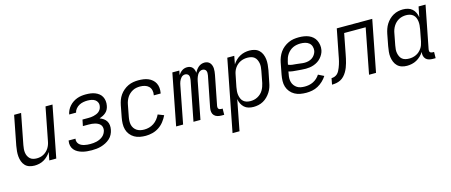

<svg xmlns="http://www.w3.org/2000/svg" viewBox="-47 -1123 4494 1914"><g transform="rotate(-15 2200.0 -166.0)"><path d="M184 12Q157 12 131.5 4Q106 -4 88.5 -22.5Q71 -41 62 -65.5Q53 -90 50.5 -117Q48 -144 50.5 -171.5Q53 -199 58 -227L117 -530H189L128 -215Q124 -195 122.5 -175.5Q121 -156 123.5 -137.5Q126 -119 134 -102.5Q142 -86 155 -74Q168 -62 186 -57Q204 -52 224 -52Q241 -52 258.5 -55.5Q276 -59 293 -68Q310 -77 324 -90Q338 -103 348 -118.5Q358 -134 364.5 -151.5Q371 -169 374 -186L441 -530H513L410 0H338L354 -83Q340 -61 321 -42.5Q302 -24 280 -11.5Q258 1 233 6.5Q208 12 184 12Z M775 12Q750 12 724.5 9.5Q699 7 676 0.5Q653 -6 632 -17.5Q611 -29 596 -47Q581 -65 575.5 -89Q570 -113 575 -139V-142H646V-141Q643 -125 647.5 -110.5Q652 -96 662 -85.5Q672 -75 685.5 -68.5Q699 -62 714 -58.5Q729 -55 744.5 -53.5Q760 -52 776 -52Q792 -52 809 -53.5Q826 -55 842 -59Q858 -63 874.5 -70.5Q891 -78 905 -89.5Q919 -101 928 -116.5Q937 -132 941 -149Q944 -165 940.5 -181Q937 -197 927 -208Q917 -219 903 -226Q889 -233 874 -237Q859 -241 842.5 -242.5Q826 -244 809 -244H750L763 -308H822Q836 -308 850 -309Q864 -310 878 -313.5Q892 -317 906.5 -322.5Q921 -328 933 -337.5Q945 -347 953 -360.5Q961 -374 963 -388Q968 -410 960.5 -429Q953 -448 937 -459Q921 -470 900.5 -474Q880 -478 859 -478Q838 -478 816 -474Q794 -470 774 -459.5Q754 -449 738.5 -430.5Q723 -412 719 -391H648Q652 -413 662.5 -434.5Q673 -456 689.5 -474.5Q706 -493 726.5 -506.5Q747 -520 769 -528Q791 -536 813.5 -539Q836 -542 858 -542Q883 -542 907 -539Q931 -536 953 -527.5Q975 -519 993 -505Q1011 -491 1021.5 -471Q1032 -451 1035 -427Q1038 -403 1033 -378Q1030 -360 1021.5 -342.5Q1013 -325 998.5 -312Q984 -299 966.5 -290Q949 -281 931 -275Q953 -267 970.5 -254.5Q988 -242 999 -224Q1010 -206 1012.5 -183Q1015 -160 1010 -136Q1006 -113 994 -89.5Q982 -66 962.5 -48.5Q943 -31 919.5 -19Q896 -7 872 0Q848 7 823.5 9.5Q799 12 775 12Z M1332 12Q1301 12 1271 6.5Q1241 1 1215.5 -14Q1190 -29 1172 -52Q1154 -75 1146 -103.5Q1138 -132 1139 -163.5Q1140 -195 1146 -227L1169 -347Q1174 -373 1183.5 -399Q1193 -425 1209 -448Q1225 -471 1247.5 -490Q1270 -509 1295.5 -521Q1321 -533 1348 -537.5Q1375 -542 1401 -542Q1427 -542 1453 -538.5Q1479 -535 1502 -525.5Q1525 -516 1543.5 -500Q1562 -484 1573 -462.5Q1584 -441 1586.5 -415Q1589 -389 1584 -362L1583 -357H1512L1513 -361Q1518 -386 1512 -410Q1506 -434 1489.5 -449.5Q1473 -465 1449.5 -471.5Q1426 -478 1401 -478Q1383 -478 1363.5 -474.5Q1344 -471 1326 -461.5Q1308 -452 1292.5 -438Q1277 -424 1266.5 -407Q1256 -390 1249 -371.5Q1242 -353 1239 -335L1216 -215Q1212 -194 1211 -173Q1210 -152 1214.5 -133Q1219 -114 1230 -98Q1241 -82 1257 -71.5Q1273 -61 1292.5 -56.5Q1312 -52 1333 -52Q1358 -52 1383 -58.5Q1408 -65 1431 -80Q1454 -95 1471.5 -117Q1489 -139 1500 -163L1561 -139Q1545 -106 1522 -76.5Q1499 -47 1468 -26.5Q1437 -6 1401.5 3Q1366 12 1332 12Z M2140 12H2112Q2091 12 2071.5 6.5Q2052 1 2038.5 -13Q2025 -27 2021.5 -47.5Q2018 -68 2022 -90L2085 -410Q2087 -423 2087 -435Q2087 -447 2082.5 -457Q2078 -467 2068 -472.5Q2058 -478 2046 -478Q2035 -478 2025 -473.5Q2015 -469 2007 -461Q1999 -453 1993.5 -443Q1988 -433 1984 -423Q1980 -413 1977 -403Q1974 -393 1972 -382L1898 0H1826L1906 -410Q1908 -423 1908 -435Q1908 -447 1903.5 -457Q1899 -467 1888.5 -472.5Q1878 -478 1866 -478Q1856 -478 1845.5 -473.5Q1835 -469 1827.5 -461Q1820 -453 1814 -443Q1808 -433 1804 -423Q1800 -413 1797.5 -403Q1795 -393 1793 -382L1719 0H1647L1750 -530H1822L1813 -486Q1821 -498 1831 -508.5Q1841 -519 1853 -527Q1865 -535 1878.5 -538.5Q1892 -542 1905 -542Q1921 -542 1935.5 -536.5Q1950 -531 1959.5 -520Q1969 -509 1974 -494Q1979 -479 1980 -464Q1987 -479 1997.5 -493.5Q2008 -508 2021.5 -519.5Q2035 -531 2051.5 -536.5Q2068 -542 2084 -542Q2101 -542 2115.5 -536Q2130 -530 2139.5 -518.5Q2149 -507 2154 -492.5Q2159 -478 2160 -462Q2161 -446 2159 -429.5Q2157 -413 2154 -396L2094 -90Q2093 -82 2094 -74.5Q2095 -67 2099.5 -62Q2104 -57 2110.5 -54.5Q2117 -52 2125 -52H2141Z M2173 210 2317 -530H2389L2373 -446Q2387 -468 2406.5 -487Q2426 -506 2449.5 -518.5Q2473 -531 2498 -536.5Q2523 -542 2548 -542Q2576 -542 2602 -534Q2628 -526 2646.5 -508Q2665 -490 2675 -465.5Q2685 -441 2688 -414.5Q2691 -388 2688.5 -359.5Q2686 -331 2681 -303L2657 -183Q2653 -158 2644.5 -133.5Q2636 -109 2621.5 -86.5Q2607 -64 2587.5 -44.5Q2568 -25 2544.5 -12Q2521 1 2495 6.5Q2469 12 2445 12Q2418 12 2393 5Q2368 -2 2350 -18.5Q2332 -35 2321 -57.5Q2310 -80 2306 -106L2245 210ZM2430 -52Q2448 -52 2466.5 -56Q2485 -60 2503 -69.5Q2521 -79 2536 -93Q2551 -107 2561 -124Q2571 -141 2577.5 -159Q2584 -177 2588 -195L2611 -315Q2615 -335 2616.5 -355Q2618 -375 2614.5 -393.5Q2611 -412 2603 -429Q2595 -446 2581 -457.5Q2567 -469 2548 -473.5Q2529 -478 2509 -478Q2492 -478 2473.5 -474.5Q2455 -471 2437.5 -462.5Q2420 -454 2405.5 -441.5Q2391 -429 2380 -413Q2369 -397 2362.5 -379.5Q2356 -362 2353 -344L2329 -224Q2325 -203 2323.5 -182.5Q2322 -162 2325 -142.5Q2328 -123 2335.5 -105.5Q2343 -88 2357 -75.5Q2371 -63 2390 -57.5Q2409 -52 2430 -52Z M2989 12Q2957 12 2926.5 6.5Q2896 1 2870 -13.5Q2844 -28 2825 -51Q2806 -74 2797 -102.5Q2788 -131 2789 -163Q2790 -195 2796 -227L2819 -347Q2824 -373 2834.5 -399.5Q2845 -426 2861.5 -449.5Q2878 -473 2901 -491.5Q2924 -510 2950.5 -522Q2977 -534 3003.5 -538Q3030 -542 3057 -542Q3084 -542 3110 -538Q3136 -534 3159 -524.5Q3182 -515 3200.5 -498.5Q3219 -482 3229.5 -460Q3240 -438 3244 -412.5Q3248 -387 3243 -360Q3239 -339 3228.5 -319.5Q3218 -300 3203 -283Q3188 -266 3169 -254Q3150 -242 3129 -234.5Q3108 -227 3087 -224Q3066 -221 3046 -221Q3023 -221 3001.5 -223Q2980 -225 2957.5 -226.5Q2935 -228 2913 -230.5Q2891 -233 2870 -240L2866 -215Q2861 -193 2860.5 -172Q2860 -151 2865.5 -131.5Q2871 -112 2883 -96.5Q2895 -81 2911 -70.5Q2927 -60 2947.5 -56Q2968 -52 2990 -52Q3011 -52 3033 -56Q3055 -60 3076.5 -70.5Q3098 -81 3115.5 -97Q3133 -113 3146 -133L3204 -104Q3187 -77 3162.5 -54Q3138 -31 3109.5 -15.5Q3081 0 3050 6Q3019 12 2989 12ZM3050 -282Q3070 -282 3090 -287Q3110 -292 3127 -303.5Q3144 -315 3156 -333Q3168 -351 3172 -370Q3176 -394 3169 -416.5Q3162 -439 3145 -453Q3128 -467 3105 -472.5Q3082 -478 3058 -478Q3039 -478 3019 -474.5Q2999 -471 2980.5 -462.5Q2962 -454 2946 -440Q2930 -426 2918.5 -409Q2907 -392 2900 -373Q2893 -354 2889 -335L2883 -306Q2902 -297 2923.5 -294.5Q2945 -292 2966 -290.5Q2987 -289 3008 -285.5Q3029 -282 3050 -282Z M3638 0 3728 -466H3506L3466 -259Q3462 -237 3457 -215Q3452 -193 3446 -171Q3440 -149 3431.5 -127.5Q3423 -106 3411 -85.5Q3399 -65 3382 -47Q3365 -29 3344 -18.5Q3323 -8 3300.5 -4Q3278 0 3256 0L3268 -64Q3284 -64 3300.5 -70Q3317 -76 3329 -87.5Q3341 -99 3349 -114.5Q3357 -130 3363 -145Q3369 -160 3374 -175.5Q3379 -191 3383 -207Q3387 -223 3390 -238.5Q3393 -254 3396 -270L3447 -530H3813L3710 0Z M4028 12Q4000 12 3974.5 4Q3949 -4 3930.5 -22Q3912 -40 3902 -64.5Q3892 -89 3888.5 -115.5Q3885 -142 3888 -170.5Q3891 -199 3896 -227L3919 -347Q3924 -372 3932.5 -396.5Q3941 -421 3955 -443.5Q3969 -466 3989 -485.5Q4009 -505 4032.5 -518Q4056 -531 4081.5 -536.5Q4107 -542 4131 -542Q4158 -542 4183 -535Q4208 -528 4226.5 -511.5Q4245 -495 4255.5 -472.5Q4266 -450 4270 -424L4291 -530H4363L4277 -90Q4276 -82 4276.5 -74.5Q4277 -67 4281.5 -62Q4286 -57 4293 -54.5Q4300 -52 4307 -52H4323L4322 12H4294Q4274 12 4254.5 7Q4235 2 4222 -11.5Q4209 -25 4204.5 -44.5Q4200 -64 4204 -84Q4190 -62 4170 -43Q4150 -24 4127 -11.5Q4104 1 4078.5 6.5Q4053 12 4028 12ZM4068 -52Q4085 -52 4103 -55.5Q4121 -59 4139 -67.5Q4157 -76 4171 -88.5Q4185 -101 4196.5 -117Q4208 -133 4214 -150.5Q4220 -168 4224 -186L4247 -306Q4251 -327 4252.5 -347.5Q4254 -368 4251.5 -387.5Q4249 -407 4241.5 -424.5Q4234 -442 4220 -454.5Q4206 -467 4187 -472.5Q4168 -478 4147 -478Q4129 -478 4110 -474Q4091 -470 4073 -460.5Q4055 -451 4040.5 -437Q4026 -423 4015.5 -406Q4005 -389 3998.5 -371Q3992 -353 3989 -335L3966 -215Q3962 -195 3960.5 -175Q3959 -155 3962.5 -136.5Q3966 -118 3974 -101Q3982 -84 3996 -72.5Q4010 -61 4029 -56.5Q4048 -52 4068 -52Z"/></g></svg>

Font: Lode
Style: Italic
Weight: 400
Italic angle: -11°
Monospace: yes
Designer: Belleve Invis
Foundry: Belleve Invis
Version: Version 29.2.0; ttfautohint (v1.8.3)